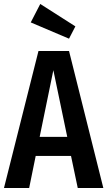

<svg xmlns="http://www.w3.org/2000/svg" viewBox="-22 -948 541 968"><path d="M370 0 336 -162H158L125 0H-2L172 -691H326L499 0ZM178 -258H317L247 -594ZM181 -928 358 -815 326 -753 133 -835Z"/></svg>

Font: Fira Sans Extra Condensed Medium
Style: Regular
Weight: 500
Width: 1
Designer: Carrois Corporate & Edenspiekermann AG
Foundry: Carrois Corporate GbR & Edenspiekermann AG
Version: Version 4.203